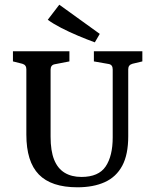

<svg xmlns="http://www.w3.org/2000/svg" viewBox="-20 -788 660 816"><path d="M585 -570V-527L543 -517Q525 -512 525 -494V-209Q525 -131 499.5 -83.5Q474 -36 425.5 -14Q377 8 309 8Q198 8 145 -46.5Q92 -101 92 -216V-494Q92 -512 75 -517L35 -527V-570H275V-527L213 -515Q195 -512 195 -492V-207Q195 -147 210 -109.5Q225 -72 254.5 -54Q284 -36 326 -36Q399 -36 429 -80.5Q459 -125 459 -204V-493Q459 -513 442 -516L379 -527V-570ZM404 -644 383 -608Q350 -620 312 -636Q274 -652 240 -669.5Q206 -687 183 -704L232 -768Z"/></svg>

Font: Rasa Medium
Style: Regular
Weight: 500
Designer: Anna Giedrys (Yrsa+Rasa design), David Brezina (Yrsa art-direction, Rasa art-direction, design)
Foundry: Rosetta Type Foundry
Version: Version 2.004